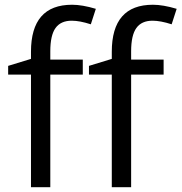

<svg xmlns="http://www.w3.org/2000/svg" viewBox="-20 -785 761 805"><path d="M666 -472.2H529.8V0H448.7V-472.2H353V-508.8L448.7 -538.1V-567.9Q448.7 -765.1 621.1 -765.1Q663.6 -765.1 720.7 -748L699.7 -683.1Q652.8 -698.2 619.6 -698.2Q573.7 -698.2 551.8 -667.7Q529.8 -637.2 529.8 -569.8V-535.2H666ZM327.1 -472.2H190.9V0H109.9V-472.2H14.2V-508.8L109.9 -538.1V-567.9Q109.9 -765.1 282.2 -765.1Q324.7 -765.1 381.8 -748L360.8 -683.1Q314 -698.2 280.8 -698.2Q234.9 -698.2 212.9 -667.7Q190.9 -637.2 190.9 -569.8V-535.2H327.1Z"/></svg>

Font: Samim FD
Style: FD
Weight: 400
Foundry: DejaVu fonts team - Redesigned by Saber Rastikerdar
Version: Version 4.0.5